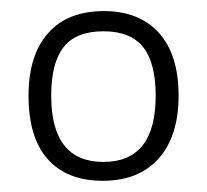

<svg xmlns="http://www.w3.org/2000/svg" viewBox="-20 -691 375 348"><path d="M303.7 -517.6Q303.7 -444.3 267.6 -403.8Q231.4 -363.3 166.5 -363.3Q101.6 -363.3 66.7 -402.3Q31.7 -441.4 31.7 -517.6Q31.7 -590.8 67.1 -630.9Q102.5 -670.9 168.5 -670.9Q232.4 -670.9 268.1 -631.3Q303.7 -591.8 303.7 -517.6ZM72.8 -517.6Q72.8 -397.5 167.5 -397.5Q262.2 -397.5 262.2 -517.6Q262.2 -576.7 239.5 -605.5Q216.8 -634.3 167.5 -634.3Q117.7 -634.3 95.2 -605.5Q72.8 -576.7 72.8 -517.6Z"/></svg>

Font: Bpm'online Open Sans Light
Style: Regular
Weight: 300
Foundry: Ascender Corporation
Version: Version 1.10